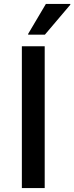

<svg xmlns="http://www.w3.org/2000/svg" viewBox="-20 -955 377 975"><path d="M91 -720H207V0H91ZM123 -779V-783L213 -935H337V-931L208 -779Z"/></svg>

Font: Kufam Medium
Style: Regular
Weight: 500
Designer: Wael Morcos, Artur Schmal
Foundry: Original Type
Version: Version 1.300; ttfautohint (v1.8.3)